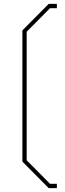

<svg xmlns="http://www.w3.org/2000/svg" viewBox="-20 -779 332 986"><path d="M230 187 95 51V-623L230 -759H272V-737H237L117 -616V44L237 165H272V187Z"/></svg>

Font: Tomorrow Thin
Style: Regular
Weight: 250
Designer: Tony de Marco, Monica Rizzolli
Foundry: Just in Type
Version: Version 2.002